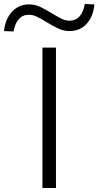

<svg xmlns="http://www.w3.org/2000/svg" viewBox="-102 -944 494 964"><path d="M111 0V-705H179V0ZM-34 -786 -82 -788Q-75 -850 -41 -886Q-7 -922 44 -922Q75 -922 103 -908Q131 -894 159 -877Q185 -861 206 -850.5Q227 -840 247 -840Q278 -840 297.5 -862Q317 -884 324 -924L372 -922Q366 -860 332.5 -824Q299 -788 247 -788Q217 -788 188 -802Q159 -816 130 -834Q106 -849 84.5 -859.5Q63 -870 43 -870Q12 -870 -7.5 -848Q-27 -826 -34 -786Z"/></svg>

Font: Nunito Sans 10pt SemiExpanded Light
Style: Regular
Weight: 300
Width: 6
Designer: Vernon Adams
Foundry: Vernon Adams
Version: Version 3.101;gftools[0.9.27]